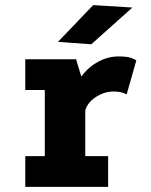

<svg xmlns="http://www.w3.org/2000/svg" viewBox="-20 -732 590 752"><path d="M79 0V-120.5H155.5V-379.5H79V-500H278L298.5 -432Q325 -468.5 364 -489.8Q403 -511 444 -511Q478.5 -511 494.5 -504.8Q510.5 -498.5 514 -495.5L476 -362Q472.5 -365 459.2 -369.2Q446 -373.5 424 -373.5Q389 -373.5 356.2 -352.5Q323.5 -331.5 314 -300V-120.5H403.5V0ZM337.5 -558.5 207 -568 345 -712 498.5 -702.5Z"/></svg>

Font: Trispace SemiCondensed
Style: Bold
Weight: 700
Width: 4
Designer: Tyler Finck
Foundry: Etcetera Type Company
Version: Version 1.210; ttfautohint (v1.8.3)